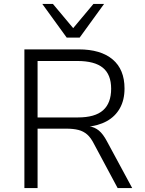

<svg xmlns="http://www.w3.org/2000/svg" viewBox="-20 -956 738 976"><path d="M104 0V-705H380Q492 -705 552.5 -654Q613 -603 613 -506Q613 -448 589.5 -406Q566 -364 522.5 -340Q479 -316 418 -311L423 -315L433 -314Q461 -310 482.5 -292.5Q504 -275 524 -237L652 0H578L458 -224Q442 -256 423 -272.5Q404 -289 378.5 -295.5Q353 -302 317 -302H171V0ZM171 -359H376Q463 -359 504 -395.5Q545 -432 545 -505Q545 -577 503 -611.5Q461 -646 373 -646H171ZM319 -765 195 -936H249L352 -813L455 -936H509L385 -765Z"/></svg>

Font: Nunito Sans 9pt Light
Style: Regular
Weight: 300
Version: Version 3.101;gftools[0.9.27]